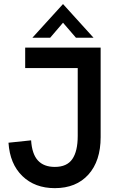

<svg xmlns="http://www.w3.org/2000/svg" viewBox="-20 -938 594 972"><path d="M257.5 14.5Q156.5 14.5 93.2 -46.8Q30 -108 23 -215.5L137.5 -227.5Q142 -158 172 -125.5Q202 -93 257.5 -93Q319 -93 346.2 -132.8Q373.5 -172.5 373.5 -250V-593.5H107.5V-697H489.5V-243.5Q489.5 -123 427.5 -54.2Q365.5 14.5 257.5 14.5ZM144 -747 299 -917.5 453.5 -747H364.5L299 -823L234 -747Z"/></svg>

Font: HK Grotesk SemiBold
Style: Regular
Weight: 600
Designer: Alfredo Marco Pradil
Foundry: Hanken Design Co.
Version: Version 3.001;FEAKit 1.0